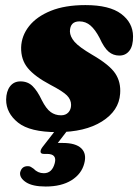

<svg xmlns="http://www.w3.org/2000/svg" viewBox="-20 -494 530 736"><path d="M214 -52Q232 -52 242.2 -63.2Q252.5 -74.5 252.5 -92Q252.5 -112 236.8 -128Q221 -144 173 -169Q113.5 -200.5 86.8 -232.8Q60 -265 61 -312.5Q62.5 -357 91.5 -393.8Q120.5 -430.5 174.8 -452.5Q229 -474.5 307.5 -474.5Q399.5 -474.5 444.5 -440.8Q489.5 -407 490 -355Q490.5 -318.5 476.2 -299.8Q462 -281 437.5 -281Q414 -281 396.5 -295.8Q379 -310.5 361.5 -349Q345 -380.5 326.8 -396.2Q308.5 -412 284.5 -412Q248.5 -412 248 -373.5Q248.5 -354 265.5 -334Q282.5 -314 333.5 -284Q400 -245.5 422 -212.2Q444 -179 440.5 -134.5Q436 -69.5 371 -28.5Q306 12.5 199 12.5Q95 12.5 49.2 -24Q3.5 -60.5 3.5 -112Q4 -144 18.5 -163Q33 -182 58.5 -182Q86.5 -182 105 -163.8Q123.5 -145.5 140 -110.5Q157 -77 174.2 -64.5Q191.5 -52 214 -52ZM202.5 -7H248.5L201.5 54Q210 54 220.5 54Q270.5 54 291.8 74.8Q313 95.5 303 132.5Q292.5 173 254 197Q215.5 221 155 221Q105 221 80 204.8Q55 188.5 57 168Q62.5 143.5 85 143Q92.5 142.5 97.8 145.5Q103 148.5 108.5 152.5Q125 170 148 170Q180 170 190 131Q199 96 160.5 96H148.5Q136.5 96 135.5 88.5Q134.5 81 143 69.5Z"/></svg>

Font: Fraunces 72pt S050 Black
Style: Italic
Weight: 900
Italic angle: -16°
Version: Version 1.000; ttfautohint (v1.8.3)